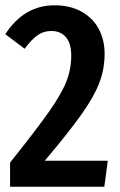

<svg xmlns="http://www.w3.org/2000/svg" viewBox="-20 -705 453 725"><path d="M375 -502Q375 -444 355 -392Q335 -340 288 -273.5Q241 -207 149 -98H387L374 0H18V-91Q117 -215 164.5 -282.5Q212 -350 230.5 -397Q249 -444 249 -495Q249 -541 229 -564.5Q209 -588 174 -588Q145 -588 122.5 -572.5Q100 -557 73 -521L0 -576Q71 -685 186 -685Q245 -685 288 -661Q331 -637 353 -595.5Q375 -554 375 -502Z"/></svg>

Font: Fira Sans Extra Condensed Medium
Style: Regular
Weight: 500
Width: 1
Designer: Carrois Corporate & Edenspiekermann AG
Foundry: Carrois Corporate GbR & Edenspiekermann AG
Version: Version 4.203